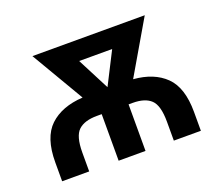

<svg xmlns="http://www.w3.org/2000/svg" viewBox="-94 -661 908 794"><g transform="rotate(-20 360.0 -264.0)"><path d="M173.3 0H54.3V-83.1Q54.3 -192.1 106.5 -241.5Q158.7 -290.8 252.1 -296.5L115.8 -528.4H610.1L474.4 -296.2Q563.9 -289.1 614.3 -239.7Q664.8 -190.3 664.8 -83.1V0H545.8V-83.1Q545.8 -154.8 519.5 -179.9Q493.3 -204.9 439.3 -204.9H421.2V0H302.9V-204.9H281.6Q226.9 -204.9 200.1 -179.9Q173.3 -154.8 173.3 -83.1ZM290.5 -443.2 363.6 -301.5 435.7 -443.2Z"/></g></svg>

Font: Interface Medium
Style: Regular
Weight: 500
Designer: Rasmus Andersson
Foundry: rsms
Version: Version 1.8